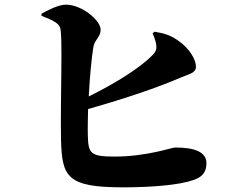

<svg xmlns="http://www.w3.org/2000/svg" viewBox="-20 -784 1040 824"><path d="M635 -641C638 -633 647 -614 650 -595C654 -572 648 -561 634 -547C577 -489 470 -424 361 -370C365 -451 373 -537 381 -584C387 -614 412 -626 412 -656C412 -697 331 -764 263 -764C230 -764 183 -739 158 -725V-716C197 -701 228 -688 237 -668C251 -643 238 -354 242 -182C246 -24 269 20 508 20C631 20 750 10 809 -11C842 -22 866 -40 866 -83C866 -130 820 -151 731 -151C718 -151 610 -112 471 -112C368 -112 359 -126 357 -201C356 -230 357 -271 358 -316C523 -363 653 -407 753 -450C792 -467 821 -470 821 -498C821 -524 799 -571 747 -608C714 -632 686 -641 643 -648Z"/></svg>

Font: Noto Serif TC Black
Style: Regular
Weight: 900
Version: Version 1.001;PS 1.001;hotconv 16.6.54;makeotf.lib2.5.65590